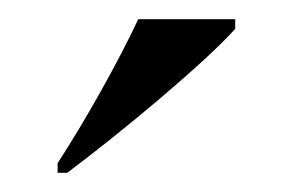

<svg xmlns="http://www.w3.org/2000/svg" viewBox="-20 -786 305 200"><path d="M40 -616V-606H50C105 -647 194 -721 225 -756V-766H124C103 -721 68 -659 40 -616Z"/></svg>

Font: Noto Serif Display Medium
Style: Regular
Weight: 500
Designer: Monotype Design Team
Foundry: Monotype Imaging Inc.
Version: Version 2.009